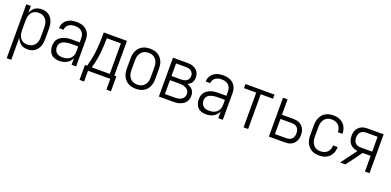

<svg xmlns="http://www.w3.org/2000/svg" viewBox="-2 -1396 5004 2460"><g transform="rotate(20 2500.0 -166.5)"><path d="M64 205H126V-96Q135 -73 149 -53Q163 -33 182.5 -18.5Q202 -4 226 2Q250 8 274 8Q300 8 325 1.5Q350 -5 370.5 -19.5Q391 -34 406 -55Q421 -76 429.5 -100Q438 -124 441 -149.5Q444 -175 444 -200V-330Q444 -356 441 -381Q438 -406 429.5 -430Q421 -454 406 -475Q391 -496 370.5 -510.5Q350 -525 325 -531.5Q300 -538 274 -538Q250 -538 226 -532Q202 -526 182.5 -512Q163 -498 149 -477.5Q135 -457 126 -434V-530H64ZM251 -49Q232 -49 214 -53.5Q196 -58 180.5 -68.5Q165 -79 154.5 -94.5Q144 -110 137.5 -127.5Q131 -145 128.5 -163.5Q126 -182 126 -200V-330Q126 -349 128.5 -367.5Q131 -386 137.5 -403.5Q144 -421 154.5 -436Q165 -451 180.5 -462Q196 -473 214 -477.5Q232 -482 251 -482Q270 -482 288.5 -477.5Q307 -473 323 -462.5Q339 -452 351 -437Q363 -422 370 -404.5Q377 -387 379.5 -368Q382 -349 382 -330V-200Q382 -181 379.5 -162Q377 -143 370 -125.5Q363 -108 351 -93Q339 -78 323 -67.5Q307 -57 288.5 -53Q270 -49 251 -49Z M707 8Q733 8 758.5 2.5Q784 -3 806.5 -15.5Q829 -28 846.5 -47.5Q864 -67 874 -91V0H936V-361Q936 -385 931.5 -409.5Q927 -434 915 -455.5Q903 -477 884.5 -493.5Q866 -510 844 -520Q822 -530 797.5 -534Q773 -538 749 -538Q726 -538 703.5 -535Q681 -532 660 -524Q639 -516 620.5 -502.5Q602 -489 589 -470.5Q576 -452 569 -430.5Q562 -409 562 -386H624Q624 -408 635 -428Q646 -448 664.5 -460.5Q683 -473 704.5 -477.5Q726 -482 749 -482Q765 -482 781.5 -479Q798 -476 813 -469Q828 -462 840 -450.5Q852 -439 860 -424.5Q868 -410 871 -393.5Q874 -377 874 -361V-305H769Q743 -305 718 -302.5Q693 -300 669 -292Q645 -284 623 -271Q601 -258 585 -238Q569 -218 562.5 -193Q556 -168 556 -143Q556 -113 565.5 -83Q575 -53 596 -31.5Q617 -10 647 -1Q677 8 707 8ZM730 -49Q709 -49 687.5 -54Q666 -59 650 -73Q634 -87 626 -107.5Q618 -128 618 -149Q618 -166 624 -182.5Q630 -199 642 -211Q654 -223 669.5 -230Q685 -237 701.5 -241.5Q718 -246 735 -247.5Q752 -249 769 -249H874V-180Q874 -152 864 -125.5Q854 -99 833 -81Q812 -63 785 -56Q758 -49 730 -49Z M1402 147H1464V-57H1436V-530H1120V-480Q1120 -382 1110 -284.5Q1100 -187 1074 -92L1065 -57H1036V0H1402ZM1374 -57H1129L1134 -77Q1161 -174 1171.5 -273.5Q1182 -373 1182 -474H1374ZM1098 147V0H1036V147Z M1750 8Q1777 8 1804 2.5Q1831 -3 1854.5 -16Q1878 -29 1896 -49.5Q1914 -70 1925 -95Q1936 -120 1940 -146.5Q1944 -173 1944 -200V-330Q1944 -357 1940 -384Q1936 -411 1925 -435.5Q1914 -460 1896 -480.5Q1878 -501 1854.5 -514.5Q1831 -528 1804 -533Q1777 -538 1750 -538Q1723 -538 1696.5 -533Q1670 -528 1646.5 -514.5Q1623 -501 1604.5 -480.5Q1586 -460 1575 -435.5Q1564 -411 1560 -384Q1556 -357 1556 -330V-200Q1556 -173 1560 -146.5Q1564 -120 1575 -95Q1586 -70 1604.5 -49.5Q1623 -29 1646.5 -16Q1670 -3 1696.5 2.5Q1723 8 1750 8ZM1750 -49Q1731 -49 1712 -53Q1693 -57 1677 -67.5Q1661 -78 1649.5 -93Q1638 -108 1630.5 -125.5Q1623 -143 1620.5 -162Q1618 -181 1618 -200V-330Q1618 -349 1620.5 -368Q1623 -387 1630.5 -404.5Q1638 -422 1649.5 -437.5Q1661 -453 1677 -463Q1693 -473 1712 -477.5Q1731 -482 1750 -482Q1769 -482 1788 -477.5Q1807 -473 1823 -463Q1839 -453 1851 -437.5Q1863 -422 1870 -404.5Q1877 -387 1879.5 -368Q1882 -349 1882 -330V-200Q1882 -181 1879.5 -162Q1877 -143 1870 -125.5Q1863 -108 1851 -93Q1839 -78 1823 -67.5Q1807 -57 1788 -53Q1769 -49 1750 -49Z M2064 0H2258Q2281 0 2304 -2.5Q2327 -5 2349 -12.5Q2371 -20 2391 -32.5Q2411 -45 2425 -63.5Q2439 -82 2445.5 -104.5Q2452 -127 2452 -150Q2452 -172 2445.5 -193.5Q2439 -215 2425 -231.5Q2411 -248 2392 -259Q2373 -270 2352 -277Q2368 -284 2383 -295Q2398 -306 2408 -321Q2418 -336 2422 -354Q2426 -372 2426 -390Q2426 -410 2421 -430.5Q2416 -451 2404.5 -468Q2393 -485 2376 -497.5Q2359 -510 2339.5 -517.5Q2320 -525 2299.5 -527.5Q2279 -530 2258 -530H2064ZM2258 -303H2126V-474H2258Q2277 -474 2296.5 -470Q2316 -466 2331.5 -455Q2347 -444 2355.5 -426Q2364 -408 2364 -389Q2364 -389 2364 -389Q2364 -389 2364 -389Q2364 -369 2355.5 -351Q2347 -333 2331.5 -322Q2316 -311 2296.5 -307Q2277 -303 2258 -303ZM2126 -57V-246H2258Q2273 -246 2288.5 -244.5Q2304 -243 2318.5 -238.5Q2333 -234 2346.5 -226.5Q2360 -219 2370.5 -207.5Q2381 -196 2385.5 -181Q2390 -166 2390 -151Q2390 -136 2385 -121Q2380 -106 2370 -94.5Q2360 -83 2346.5 -75.5Q2333 -68 2318.5 -64Q2304 -60 2288.5 -58.5Q2273 -57 2258 -57Z M2707 8Q2733 8 2758.5 2.5Q2784 -3 2806.5 -15.5Q2829 -28 2846.5 -47.5Q2864 -67 2874 -91V0H2936V-361Q2936 -385 2931.5 -409.5Q2927 -434 2915 -455.5Q2903 -477 2884.5 -493.5Q2866 -510 2844 -520Q2822 -530 2797.5 -534Q2773 -538 2749 -538Q2726 -538 2703.5 -535Q2681 -532 2660 -524Q2639 -516 2620.5 -502.5Q2602 -489 2589 -470.5Q2576 -452 2569 -430.5Q2562 -409 2562 -386H2624Q2624 -408 2635 -428Q2646 -448 2664.5 -460.5Q2683 -473 2704.5 -477.5Q2726 -482 2749 -482Q2765 -482 2781.5 -479Q2798 -476 2813 -469Q2828 -462 2840 -450.5Q2852 -439 2860 -424.5Q2868 -410 2871 -393.5Q2874 -377 2874 -361V-305H2769Q2743 -305 2718 -302.5Q2693 -300 2669 -292Q2645 -284 2623 -271Q2601 -258 2585 -238Q2569 -218 2562.5 -193Q2556 -168 2556 -143Q2556 -113 2565.5 -83Q2575 -53 2596 -31.5Q2617 -10 2647 -1Q2677 8 2707 8ZM2730 -49Q2709 -49 2687.5 -54Q2666 -59 2650 -73Q2634 -87 2626 -107.5Q2618 -128 2618 -149Q2618 -166 2624 -182.5Q2630 -199 2642 -211Q2654 -223 2669.5 -230Q2685 -237 2701.5 -241.5Q2718 -246 2735 -247.5Q2752 -249 2769 -249H2874V-180Q2874 -152 2864 -125.5Q2854 -99 2833 -81Q2812 -63 2785 -56Q2758 -49 2730 -49Z M3219 0H3281V-474H3448V-530H3052V-474H3219Z M3564 0H3781Q3803 0 3824.5 -3.5Q3846 -7 3865.5 -16.5Q3885 -26 3900.5 -41.5Q3916 -57 3926 -76Q3936 -95 3940 -116.5Q3944 -138 3944 -160Q3944 -182 3940 -203.5Q3936 -225 3926 -244Q3916 -263 3900.5 -278.5Q3885 -294 3865.5 -303.5Q3846 -313 3824.5 -316.5Q3803 -320 3781 -320H3626V-530H3564ZM3781 -57H3626V-263H3781Q3802 -263 3822 -257Q3842 -251 3856 -236Q3870 -221 3876 -201Q3882 -181 3882 -160Q3882 -139 3876 -119Q3870 -99 3856 -84Q3842 -69 3822 -63Q3802 -57 3781 -57Z M4247 8Q4272 8 4297 4Q4322 0 4344 -11Q4366 -22 4384.5 -39.5Q4403 -57 4415 -78.5Q4427 -100 4432.5 -124.5Q4438 -149 4438 -174Q4438 -174 4438 -174.5Q4438 -175 4438 -175H4376Q4376 -175 4376 -175Q4376 -175 4376 -174Q4376 -149 4367.5 -124.5Q4359 -100 4340.5 -82Q4322 -64 4297.5 -56.5Q4273 -49 4247 -49Q4229 -49 4210 -53Q4191 -57 4175.5 -67.5Q4160 -78 4148.5 -93.5Q4137 -109 4130 -126.5Q4123 -144 4120.5 -162.5Q4118 -181 4118 -200V-330Q4118 -349 4120.5 -368Q4123 -387 4130 -404.5Q4137 -422 4148.5 -437Q4160 -452 4175.5 -462.5Q4191 -473 4210 -477.5Q4229 -482 4247 -482Q4273 -482 4297.5 -474Q4322 -466 4340.5 -448Q4359 -430 4367.5 -405.5Q4376 -381 4376 -356Q4376 -356 4376 -355.5Q4376 -355 4376 -355H4438Q4438 -355 4438 -355.5Q4438 -356 4438 -357Q4438 -381 4432.5 -405.5Q4427 -430 4415 -452Q4403 -474 4384.5 -491Q4366 -508 4344 -519Q4322 -530 4297 -534Q4272 -538 4247 -538Q4221 -538 4194.5 -532.5Q4168 -527 4144.5 -514Q4121 -501 4103.5 -480Q4086 -459 4075 -434.5Q4064 -410 4060 -383.5Q4056 -357 4056 -330V-200Q4056 -173 4060 -146.5Q4064 -120 4075 -95.5Q4086 -71 4103.5 -50.5Q4121 -30 4144.5 -16.5Q4168 -3 4194.5 2.5Q4221 8 4247 8Z M4535 0H4607L4765 -214H4874V0H4936V-530H4718Q4697 -530 4675.5 -526.5Q4654 -523 4634.5 -513.5Q4615 -504 4599.5 -489Q4584 -474 4574 -455Q4564 -436 4560 -415Q4556 -394 4556 -372Q4556 -343 4564 -314.5Q4572 -286 4591 -264Q4610 -242 4637.5 -229.5Q4665 -217 4694 -215ZM4718 -271Q4698 -271 4678 -277Q4658 -283 4644 -297.5Q4630 -312 4624 -332Q4618 -352 4618 -372Q4618 -392 4624 -412Q4630 -432 4644 -446.5Q4658 -461 4678 -467.5Q4698 -474 4718 -474H4874V-271Z"/></g></svg>

Font: Iosevka SS09 Light
Style: Regular
Weight: 300
Monospace: yes
Designer: Belleve Invis
Foundry: Belleve Invis
Version: Version 5.2.1; ttfautohint (v1.8.3)